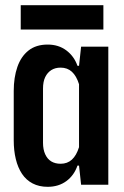

<svg xmlns="http://www.w3.org/2000/svg" viewBox="-20 -713 480 741"><path d="M164 8Q131 8 106 -5Q81 -18 65 -42Q49 -66 41 -99Q33 -132 33 -171V-362Q33 -414 47 -454.5Q61 -495 90 -518Q119 -541 164 -541Q206 -541 236 -518.5Q266 -496 279 -459H285L293 -533H398V0H293L285 -74H279Q266 -36 236 -14Q206 8 164 8ZM214 -81Q240 -81 257.5 -97Q275 -113 285 -145V-388Q275 -420 257.5 -436Q240 -452 214 -452Q193 -452 178 -442.5Q163 -433 154.5 -415.5Q146 -398 146 -371V-162Q146 -136 154.5 -117.5Q163 -99 178 -90Q193 -81 214 -81ZM60 -599V-693H379V-599Z"/></svg>

Font: Hubot Sans Condensed SemiBold
Style: Regular
Weight: 600
Width: 3
Designer: Deni Anggara
Foundry: GitHub, Inc., Subsidiary of Microsoft Corporation
Version: Version 2.000